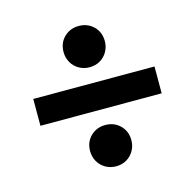

<svg xmlns="http://www.w3.org/2000/svg" viewBox="-85 -720 731 719"><g transform="rotate(-15 280.0 -360.0)"><path d="M45 -308V-412H515V-308ZM280 -88Q258 -88 239.5 -98.5Q221 -109 210.5 -127.5Q200 -146 200 -168Q200 -203 223 -225.5Q246 -248 280 -248Q314 -248 337 -225.5Q360 -203 360 -168Q360 -146 349.5 -127.5Q339 -109 321 -98.5Q303 -88 280 -88ZM280 -472Q258 -472 239.5 -482.5Q221 -493 210.5 -511.5Q200 -530 200 -552Q200 -587 223 -609.5Q246 -632 280 -632Q314 -632 337 -609.5Q360 -587 360 -552Q360 -530 349.5 -511.5Q339 -493 321 -482.5Q303 -472 280 -472Z"/></g></svg>

Font: Golos Text Medium
Style: Regular
Weight: 500
Designer: A.Korolkova, Vitaly Kuzmin
Foundry: ParaType Ltd
Version: Version 2.004